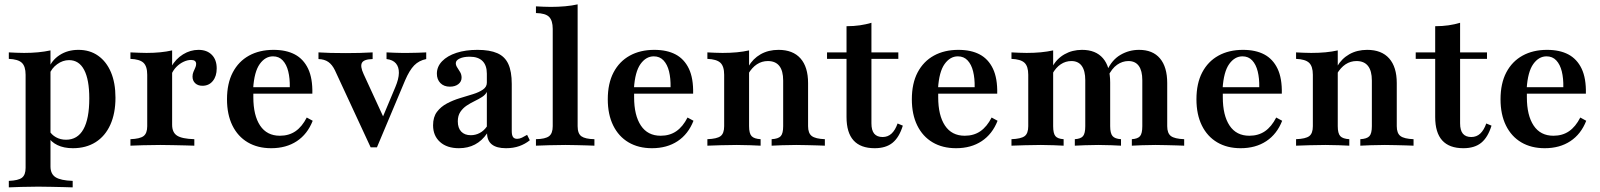

<svg xmlns="http://www.w3.org/2000/svg" viewBox="-20 -651 7152 858"><path d="M19.4 186.3V157.3Q62.1 155.6 78.2 143.1Q94.4 130.6 94.4 99.2V-316.9Q94.4 -354.8 77.4 -370.6Q60.5 -386.3 19.4 -387.9V-416.9Q37.1 -416.1 53.2 -415.3Q69.4 -414.5 87.9 -414.5Q154 -414.5 205.6 -425.8V92.7Q205.6 126.6 228.6 141.1Q251.6 155.6 304.8 157.3V186.3Q289.5 185.5 264.1 185.1Q238.7 184.7 208.9 183.9Q179 183.1 150.8 183.1Q109.7 183.1 73.8 184.3Q37.9 185.5 19.4 186.3ZM305.6 11.3Q265.3 11.3 236.3 -2.8Q207.3 -16.9 193.5 -41.9L199.2 -68.5Q209.7 -49.2 229.8 -37.9Q250 -26.6 275 -26.6Q326.6 -26.6 352.8 -73.4Q379 -120.2 379 -211.3Q379 -295.2 356 -338.7Q333.1 -382.3 288.7 -382.3Q260.5 -382.3 235.5 -364.1Q210.5 -346 200 -317.7L196.8 -342.7Q210.5 -381.5 246.4 -404.8Q282.3 -428.2 330.6 -428.2Q381.5 -428.2 418.5 -402Q455.6 -375.8 475.8 -328.2Q496 -280.6 496 -214.5Q496 -144.4 473 -93.5Q450 -42.7 407.3 -15.7Q364.5 11.3 305.6 11.3Z M562.9 0V-29Q605.6 -30.6 621.8 -43.1Q637.9 -55.6 637.9 -87.1V-316.9Q637.9 -354.8 621 -370.6Q604 -386.3 562.9 -387.9V-416.9Q585.5 -416.1 600.8 -415.3Q616.1 -414.5 634.7 -414.5Q700 -414.5 749.2 -425.8V-93.5Q749.2 -58.9 771.4 -44.8Q793.5 -30.6 848.4 -29V0Q833.1 -0.8 807.7 -1.2Q782.3 -1.6 753.2 -2.4Q724.2 -3.2 696 -3.2Q655.6 -3.2 618.5 -2Q581.5 -0.8 562.9 0ZM884.7 -267.7Q864.5 -267.7 852.4 -279Q840.3 -290.3 840.3 -308.9Q840.3 -320.2 844.4 -329.8Q848.4 -339.5 852.4 -348Q856.5 -356.5 856.5 -365.3Q856.5 -383.1 833.9 -383.1Q817.7 -383.1 800.4 -375Q783.1 -366.9 769 -352.8Q754.8 -338.7 746.8 -320.2L745.2 -352.4Q765.3 -387.9 798 -408.1Q830.6 -428.2 866.9 -428.2Q904.8 -428.2 926.6 -406Q948.4 -383.9 948.4 -345.2Q948.4 -310.5 931 -289.1Q913.7 -267.7 884.7 -267.7Z M1191.9 11.3Q1131.5 11.3 1087.1 -14.9Q1042.7 -41.1 1018.5 -90.3Q994.4 -139.5 994.4 -207.3Q994.4 -278.2 1020.2 -327.4Q1046 -376.6 1092.7 -402.4Q1139.5 -428.2 1202.4 -428.2Q1258.9 -428.2 1297.6 -407.7Q1336.3 -387.1 1356.9 -344Q1377.4 -300.8 1375.8 -232.3H1074.2L1072.6 -261.3H1275Q1275.8 -300.8 1268.1 -331.9Q1260.5 -362.9 1243.5 -381Q1226.6 -399.2 1200 -399.2Q1165.3 -399.2 1140.7 -364.9Q1116.1 -330.6 1111.3 -255.6L1112.9 -252.4Q1112.1 -245.2 1112.1 -236.3Q1112.1 -227.4 1112.1 -216.1Q1112.1 -135.5 1142.3 -89.9Q1172.6 -44.4 1230.6 -44.4Q1271 -44.4 1300.4 -64.5Q1329.8 -84.7 1350.8 -125.8L1377.4 -111.3Q1354 -51.6 1306.5 -20.2Q1258.9 11.3 1191.9 11.3Z M1636.3 7.3 1476.6 -337.1Q1464.5 -362.1 1447.2 -374.2Q1429.8 -386.3 1403.2 -387.1V-416.9Q1429 -415.3 1457.3 -414.5Q1485.5 -413.7 1525.8 -413.7Q1560.5 -413.7 1588.3 -414.5Q1616.1 -415.3 1645.2 -416.9V-387.1Q1606.5 -386.3 1597.6 -370.6Q1588.7 -354.8 1604.8 -320.2L1697.6 -118.5L1681.5 -106.5L1746.8 -262.1Q1762.1 -298.4 1762.5 -325Q1762.9 -351.6 1749.2 -367.7Q1735.5 -383.9 1707.3 -387.1V-416.9Q1726.6 -416.1 1743.5 -415.3Q1760.5 -414.5 1775.4 -414.5Q1790.3 -414.5 1803.2 -414.5Q1824.2 -414.5 1846 -415.3Q1867.7 -416.1 1884.7 -416.9V-387.1Q1852.4 -380.6 1831 -358.9Q1809.7 -337.1 1790.3 -291.9L1664.5 7.3Z M2030.6 11.3Q1977.4 11.3 1946.4 -16.5Q1915.3 -44.4 1915.3 -91.1Q1915.3 -128.2 1932.7 -151.2Q1950 -174.2 1977.4 -188.7Q2004.8 -203.2 2035.5 -212.5Q2066.1 -221.8 2093.5 -230.2Q2121 -238.7 2138.3 -250.8Q2155.6 -262.9 2155.6 -281.5V-321.8Q2155.6 -358.9 2136.3 -378.2Q2116.9 -397.6 2079 -397.6Q2051.6 -397.6 2034.3 -389.5Q2016.9 -381.5 2016.9 -368.5Q2016.9 -358.9 2023.4 -349.2Q2029.8 -339.5 2036.3 -328.6Q2042.7 -317.7 2042.7 -304Q2042.7 -286.3 2028.2 -275Q2013.7 -263.7 1990.3 -263.7Q1963.7 -263.7 1948 -279.8Q1932.3 -296 1932.3 -321.8Q1932.3 -353.2 1955.6 -377.4Q1979 -401.6 2019.8 -414.9Q2060.5 -428.2 2113.7 -428.2Q2168.5 -428.2 2202.4 -413.3Q2236.3 -398.4 2251.6 -364.9Q2266.9 -331.5 2266.9 -275.8V-65.3Q2266.9 -46.8 2272.6 -38.7Q2278.2 -30.6 2291.1 -30.6Q2301.6 -30.6 2312.5 -35.9Q2323.4 -41.1 2335.5 -48.4L2347.6 -24.2Q2326.6 -7.3 2300.4 2Q2274.2 11.3 2241.1 11.3Q2158.1 11.3 2156.5 -54.8Q2133.9 -21.8 2102.4 -5.2Q2071 11.3 2030.6 11.3ZM2083.9 -46.8Q2104.8 -46.8 2123.4 -56.5Q2141.9 -66.1 2155.6 -85.5V-240.3Q2149.2 -227.4 2134.3 -217.7Q2119.4 -208.1 2100.8 -199.2Q2082.3 -190.3 2065.3 -179Q2048.4 -167.7 2037.1 -150.8Q2025.8 -133.9 2025.8 -108.9Q2025.8 -79 2041.1 -62.9Q2056.5 -46.8 2083.9 -46.8Z M2375 0V-29Q2416.9 -29.8 2433.5 -42.3Q2450 -54.8 2450 -87.1V-521.8Q2450 -558.9 2433.9 -575.4Q2417.7 -591.9 2375 -592.7V-622.6Q2391.1 -621.8 2408.1 -621Q2425 -620.2 2441.1 -620.2Q2475 -620.2 2505.6 -623Q2536.3 -625.8 2561.3 -631.5V-87.1Q2561.3 -54 2578.2 -41.9Q2595.2 -29.8 2636.3 -29V0Q2624.2 -0.8 2603.2 -1.2Q2582.3 -1.6 2557.3 -2.4Q2532.3 -3.2 2507.3 -3.2Q2470.2 -3.2 2432.3 -2Q2394.4 -0.8 2375 0Z M2893.5 11.3Q2833.1 11.3 2788.7 -14.9Q2744.4 -41.1 2720.2 -90.3Q2696 -139.5 2696 -207.3Q2696 -278.2 2721.8 -327.4Q2747.6 -376.6 2794.4 -402.4Q2841.1 -428.2 2904 -428.2Q2960.5 -428.2 2999.2 -407.7Q3037.9 -387.1 3058.5 -344Q3079 -300.8 3077.4 -232.3H2775.8L2774.2 -261.3H2976.6Q2977.4 -300.8 2969.8 -331.9Q2962.1 -362.9 2945.2 -381Q2928.2 -399.2 2901.6 -399.2Q2866.9 -399.2 2842.3 -364.9Q2817.7 -330.6 2812.9 -255.6L2814.5 -252.4Q2813.7 -245.2 2813.7 -236.3Q2813.7 -227.4 2813.7 -216.1Q2813.7 -135.5 2844 -89.9Q2874.2 -44.4 2932.3 -44.4Q2972.6 -44.4 3002 -64.5Q3031.5 -84.7 3052.4 -125.8L3079 -111.3Q3055.6 -51.6 3008.1 -20.2Q2960.5 11.3 2893.5 11.3Z M3428.2 0V-29Q3458.1 -30.6 3469 -42.7Q3479.8 -54.8 3479.8 -87.1V-291.1Q3479.8 -334.7 3462.5 -356.5Q3445.2 -378.2 3411.3 -378.2Q3384.7 -378.2 3362.5 -363.7Q3340.3 -349.2 3323.4 -320.2L3324.2 -353.2Q3344.4 -388.7 3379 -408.5Q3413.7 -428.2 3458.9 -428.2Q3523.4 -428.2 3557.3 -389.9Q3591.1 -351.6 3591.1 -279.8V-87.1Q3591.1 -55.6 3607.7 -43.1Q3624.2 -30.6 3666.1 -29V0Q3654 -0.8 3633.1 -1.2Q3612.1 -1.6 3587.1 -2.4Q3562.1 -3.2 3537.9 -3.2Q3505.6 -3.2 3474.6 -2Q3443.5 -0.8 3428.2 0ZM3141.1 0V-29Q3183.9 -30.6 3200 -42.7Q3216.1 -54.8 3216.1 -87.1V-316.9Q3216.1 -354.8 3199.2 -370.6Q3182.3 -386.3 3141.1 -387.9V-416.9Q3158.1 -416.1 3174.6 -415.3Q3191.1 -414.5 3208.9 -414.5Q3243.5 -414.5 3273 -417.3Q3302.4 -420.2 3327.4 -425.8V-87.1Q3327.4 -54.8 3338.7 -42.7Q3350 -30.6 3379 -29V0Q3361.3 -0.8 3332.7 -2Q3304 -3.2 3272.6 -3.2Q3237.9 -3.2 3200.8 -2Q3163.7 -0.8 3141.1 0Z M3888.7 11.3Q3825.8 11.3 3794.4 -23.4Q3762.9 -58.1 3762.9 -128.2V-387.9H3675.8V-416.9H3762.9V-533.9Q3795.2 -533.9 3822.6 -537.9Q3850 -541.9 3874.2 -549.2V-416.9H3994.4V-387.9H3874.2V-100Q3874.2 -68.5 3886.7 -53.6Q3899.2 -38.7 3924.2 -38.7Q3947.6 -38.7 3964.1 -54Q3980.6 -69.4 3991.1 -99.2L4014.5 -89.5Q3998.4 -37.1 3968.5 -12.9Q3938.7 11.3 3888.7 11.3Z M4252.4 11.3Q4191.9 11.3 4147.6 -14.9Q4103.2 -41.1 4079 -90.3Q4054.8 -139.5 4054.8 -207.3Q4054.8 -278.2 4080.6 -327.4Q4106.5 -376.6 4153.2 -402.4Q4200 -428.2 4262.9 -428.2Q4319.4 -428.2 4358.1 -407.7Q4396.8 -387.1 4417.3 -344Q4437.9 -300.8 4436.3 -232.3H4134.7L4133.1 -261.3H4335.5Q4336.3 -300.8 4328.6 -331.9Q4321 -362.9 4304 -381Q4287.1 -399.2 4260.5 -399.2Q4225.8 -399.2 4201.2 -364.9Q4176.6 -330.6 4171.8 -255.6L4173.4 -252.4Q4172.6 -245.2 4172.6 -236.3Q4172.6 -227.4 4172.6 -216.1Q4172.6 -135.5 4202.8 -89.9Q4233.1 -44.4 4291.1 -44.4Q4331.5 -44.4 4360.9 -64.5Q4390.3 -84.7 4411.3 -125.8L4437.9 -111.3Q4414.5 -51.6 4366.9 -20.2Q4319.4 11.3 4252.4 11.3Z M5037.9 0V-29Q5064.5 -30.6 5074.6 -42.7Q5084.7 -54.8 5084.7 -87.1V-292.7Q5084.7 -334.7 5069 -356.5Q5053.2 -378.2 5022.6 -378.2Q4996 -378.2 4972.2 -361.7Q4948.4 -345.2 4930.6 -308.1L4926.6 -334.7Q4948.4 -383.1 4986.7 -405.6Q5025 -428.2 5070.2 -428.2Q5131.5 -428.2 5163.7 -389.9Q5196 -351.6 5196 -279.8V-87.1Q5196 -55.6 5212.5 -43.1Q5229 -30.6 5271.8 -29V0Q5259.7 -0.8 5238.3 -1.2Q5216.9 -1.6 5191.9 -2.4Q5166.9 -3.2 5143.5 -3.2Q5112.1 -3.2 5082.7 -2Q5053.2 -0.8 5037.9 0ZM4500 0V-29Q4542.7 -30.6 4558.9 -42.7Q4575 -54.8 4575 -87.1V-316.9Q4575 -354.8 4558.1 -370.6Q4541.1 -386.3 4500 -387.9V-416.9Q4517.7 -416.1 4534.3 -415.3Q4550.8 -414.5 4567.7 -414.5Q4601.6 -414.5 4631 -417.3Q4660.5 -420.2 4686.3 -425.8V-87.1Q4686.3 -54.8 4696.4 -42.7Q4706.5 -30.6 4733.1 -29V0Q4716.1 -0.8 4688.7 -2Q4661.3 -3.2 4631.5 -3.2Q4596.8 -3.2 4559.7 -2Q4522.6 -0.8 4500 0ZM4783.1 0V-29Q4809.7 -30.6 4819.8 -42.7Q4829.8 -54.8 4829.8 -87.1V-292.7Q4829.8 -334.7 4814.1 -356.5Q4798.4 -378.2 4767.7 -378.2Q4741.9 -378.2 4720.2 -363.7Q4698.4 -349.2 4682.3 -320.2L4683.1 -353.2Q4702.4 -388.7 4737.1 -408.5Q4771.8 -428.2 4815.3 -428.2Q4876.6 -428.2 4908.9 -390.7Q4941.1 -353.2 4941.1 -282.3V-87.1Q4941.1 -55.6 4951.6 -43.1Q4962.1 -30.6 4989.5 -29V0Q4975 -0.8 4946 -2Q4916.9 -3.2 4887.9 -3.2Q4857.3 -3.2 4827.8 -2Q4798.4 -0.8 4783.1 0Z M5524.2 11.3Q5463.7 11.3 5419.4 -14.9Q5375 -41.1 5350.8 -90.3Q5326.6 -139.5 5326.6 -207.3Q5326.6 -278.2 5352.4 -327.4Q5378.2 -376.6 5425 -402.4Q5471.8 -428.2 5534.7 -428.2Q5591.1 -428.2 5629.8 -407.7Q5668.5 -387.1 5689.1 -344Q5709.7 -300.8 5708.1 -232.3H5406.5L5404.8 -261.3H5607.3Q5608.1 -300.8 5600.4 -331.9Q5592.7 -362.9 5575.8 -381Q5558.9 -399.2 5532.3 -399.2Q5497.6 -399.2 5473 -364.9Q5448.4 -330.6 5443.5 -255.6L5445.2 -252.4Q5444.4 -245.2 5444.4 -236.3Q5444.4 -227.4 5444.4 -216.1Q5444.4 -135.5 5474.6 -89.9Q5504.8 -44.4 5562.9 -44.4Q5603.2 -44.4 5632.7 -64.5Q5662.1 -84.7 5683.1 -125.8L5709.7 -111.3Q5686.3 -51.6 5638.7 -20.2Q5591.1 11.3 5524.2 11.3Z M6058.9 0V-29Q6088.7 -30.6 6099.6 -42.7Q6110.5 -54.8 6110.5 -87.1V-291.1Q6110.5 -334.7 6093.1 -356.5Q6075.8 -378.2 6041.9 -378.2Q6015.3 -378.2 5993.1 -363.7Q5971 -349.2 5954 -320.2L5954.8 -353.2Q5975 -388.7 6009.7 -408.5Q6044.4 -428.2 6089.5 -428.2Q6154 -428.2 6187.9 -389.9Q6221.8 -351.6 6221.8 -279.8V-87.1Q6221.8 -55.6 6238.3 -43.1Q6254.8 -30.6 6296.8 -29V0Q6284.7 -0.8 6263.7 -1.2Q6242.7 -1.6 6217.7 -2.4Q6192.7 -3.2 6168.5 -3.2Q6136.3 -3.2 6105.2 -2Q6074.2 -0.8 6058.9 0ZM5771.8 0V-29Q5814.5 -30.6 5830.6 -42.7Q5846.8 -54.8 5846.8 -87.1V-316.9Q5846.8 -354.8 5829.8 -370.6Q5812.9 -386.3 5771.8 -387.9V-416.9Q5788.7 -416.1 5805.2 -415.3Q5821.8 -414.5 5839.5 -414.5Q5874.2 -414.5 5903.6 -417.3Q5933.1 -420.2 5958.1 -425.8V-87.1Q5958.1 -54.8 5969.4 -42.7Q5980.6 -30.6 6009.7 -29V0Q5991.9 -0.8 5963.3 -2Q5934.7 -3.2 5903.2 -3.2Q5868.5 -3.2 5831.5 -2Q5794.4 -0.8 5771.8 0Z M6519.4 11.3Q6456.5 11.3 6425 -23.4Q6393.5 -58.1 6393.5 -128.2V-387.9H6306.5V-416.9H6393.5V-533.9Q6425.8 -533.9 6453.2 -537.9Q6480.6 -541.9 6504.8 -549.2V-416.9H6625V-387.9H6504.8V-100Q6504.8 -68.5 6517.3 -53.6Q6529.8 -38.7 6554.8 -38.7Q6578.2 -38.7 6594.8 -54Q6611.3 -69.4 6621.8 -99.2L6645.2 -89.5Q6629 -37.1 6599.2 -12.9Q6569.4 11.3 6519.4 11.3Z M6883.1 11.3Q6822.6 11.3 6778.2 -14.9Q6733.9 -41.1 6709.7 -90.3Q6685.5 -139.5 6685.5 -207.3Q6685.5 -278.2 6711.3 -327.4Q6737.1 -376.6 6783.9 -402.4Q6830.6 -428.2 6893.5 -428.2Q6950 -428.2 6988.7 -407.7Q7027.4 -387.1 7048 -344Q7068.5 -300.8 7066.9 -232.3H6765.3L6763.7 -261.3H6966.1Q6966.9 -300.8 6959.3 -331.9Q6951.6 -362.9 6934.7 -381Q6917.7 -399.2 6891.1 -399.2Q6856.5 -399.2 6831.9 -364.9Q6807.3 -330.6 6802.4 -255.6L6804 -252.4Q6803.2 -245.2 6803.2 -236.3Q6803.2 -227.4 6803.2 -216.1Q6803.2 -135.5 6833.5 -89.9Q6863.7 -44.4 6921.8 -44.4Q6962.1 -44.4 6991.5 -64.5Q7021 -84.7 7041.9 -125.8L7068.5 -111.3Q7045.2 -51.6 6997.6 -20.2Q6950 11.3 6883.1 11.3Z"/></svg>

Font: Playfair
Style: Bold
Weight: 700
Designer: Claus Eggers Sørensen
Foundry: Claus Eggers Sørensen
Version: Version 2.001;gftools[0.9.30]